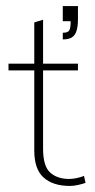

<svg xmlns="http://www.w3.org/2000/svg" viewBox="-20 -603 314 633"><path d="M210 10Q155 10 124 -17.5Q93 -45 93 -107V-371H8V-393H93V-529L122 -538V-393H237V-371H122V-113Q122 -55 145.5 -34Q169 -13 208 -13Q220 -13 233.5 -16Q247 -19 257 -23L262 0Q250 4 236.5 7Q223 10 210 10ZM187 -473V-495Q204 -495 208.5 -503Q213 -511 213 -533H187V-583H237V-539Q237 -517 232.5 -502Q228 -487 217.5 -480Q207 -473 187 -473Z"/></svg>

Font: Rokkitt SemiBold Thin
Style: Regular
Weight: 250
Version: Version 3.103